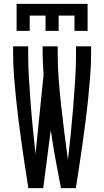

<svg xmlns="http://www.w3.org/2000/svg" viewBox="-20 -975 540 995"><path d="M66 -815V-955H434V-815H366V-894H284V-815H216V-894H134V-815ZM127 0Q118 -58 109 -116Q100 -174 92 -232Q84 -290 76.5 -348Q69 -406 63 -464.5Q57 -523 52.5 -581.5Q48 -640 48 -698V-735H126V-698Q126 -633 130 -568Q134 -503 139 -437.5Q144 -372 150.5 -307Q157 -242 164 -177L206 -589Q204 -616 202.5 -643.5Q201 -671 201 -698V-735H279V-698Q279 -629 284.5 -559.5Q290 -490 297.5 -421.5Q305 -353 314 -284Q323 -215 332 -146Q340 -215 347 -284Q354 -353 359.5 -422Q365 -491 369.5 -560Q374 -629 374 -698V-735H452V-698Q452 -640 447.5 -581.5Q443 -523 437 -464.5Q431 -406 423.5 -348Q416 -290 408 -232Q400 -174 391 -116Q382 -58 373 0H296Q281 -75 267.5 -150Q254 -225 243 -301L204 0Z"/></svg>

Font: Iosevka SS04
Style: Regular
Weight: 400
Monospace: yes
Designer: Belleve Invis
Foundry: Belleve Invis
Version: Version 19.0.0; ttfautohint (v1.8.4)